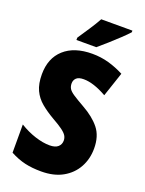

<svg xmlns="http://www.w3.org/2000/svg" viewBox="-171 -1008 833 1100"><g transform="rotate(20 245.5 -458.5)"><path d="M464 -217Q464 -153 435.5 -101.5Q407 -50 353.5 -20Q300 10 223 10Q168 10 124 0Q80 -10 33 -35V-207Q80 -178 128.5 -162.5Q177 -147 217 -147Q252 -147 268.5 -162Q285 -177 285 -200Q285 -216 277 -229.5Q269 -243 247.5 -259Q226 -275 185 -298Q140 -324 106.5 -352Q73 -380 55 -418.5Q37 -457 37 -515Q37 -613 98.5 -668.5Q160 -724 270 -724Q322 -724 370 -710.5Q418 -697 464 -673L414 -524Q333 -570 273 -570Q242 -570 228.5 -557Q215 -544 215 -524Q215 -506 223 -492.5Q231 -479 254.5 -463.5Q278 -448 322 -423Q390 -385 427 -338.5Q464 -292 464 -217ZM439 -917Q423 -899 394.5 -872Q366 -845 334.5 -817Q303 -789 277 -767H156V-781Q180 -817 205.5 -855.5Q231 -894 249 -927H439Z"/></g></svg>

Font: Noto Sans Gujarati Condensed Black
Style: Regular
Weight: 900
Width: 3
Designer: Jelle Bosma - Monotype Design Team, Universal Thirst
Foundry: Monotype Imaging Inc.
Version: Version 2.106; ttfautohint (v1.8.4.7-5d5b)